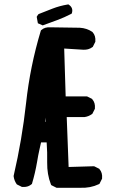

<svg xmlns="http://www.w3.org/2000/svg" viewBox="-20 -849 540 888"><path d="M239.7 18.6 220.2 8.8 216.8 6.8 215.3 3.4Q197.3 -43 198.2 -97.2Q199.2 -144.5 195.8 -190.4H169.9Q166.5 -175.3 163.1 -160.2Q159.7 -145 156.7 -129.9Q153.8 -114.7 151.4 -99.6Q142.6 -48.3 128.4 -1L127.9 1.5L125.5 3.4Q119.6 8.3 113 11.2Q106.4 14.2 98.9 15.1Q91.3 16.1 83 15.6H81.1L79.6 14.6L60.1 4.9L58.1 3.9L56.6 2Q45.4 -14.2 43 -34.2V-35.6L43.5 -37.6Q82 -203.6 100.6 -372.1Q119.1 -542 168.5 -706.1L169.4 -708.5L171.4 -710.4Q188 -724.6 213.4 -722.7L348.6 -720.7H349.1Q381.3 -718.8 406.7 -701.7L407.7 -700.7L408.7 -699.7Q423.3 -683.1 420.9 -657.2V-655.3L419.9 -653.8L410.2 -634.3L409.2 -632.3L407.2 -630.9Q388.7 -617.2 363.3 -619.1L276.9 -624.5L283.7 -403.3H379.9H382.3L384.3 -402.3L403.8 -392.6L405.8 -391.6L406.7 -390.1Q421.4 -373.5 418.9 -347.7V-345.7L418 -344.2L408.2 -324.7L407.2 -322.8L405.3 -321.3Q389.6 -310.1 371.1 -307.6H370.6H370.1H288.6L297.4 -76.7L412.6 -80.1H415L417.5 -79.1L437 -69.3L439 -68.4L439.9 -66.9Q454.6 -50.3 452.1 -24.4V-22.5L451.2 -21L441.4 -1.5L439.9 1.5L437 2.9Q397.9 21.5 350.6 19.5H244.1H241.7ZM190.9 -286.1 190.4 -305.2Q189.9 -300.3 189.5 -295.7Q189 -291 188.5 -286.1ZM173.8 -733.4 160.2 -739.3 155.3 -741.2 154.3 -746.1 150.4 -767.6 149.9 -771.5 151.9 -774.9 155.8 -780.8 157.7 -783.2 160.6 -784.7Q191.9 -796.4 222.7 -809.1Q255.4 -821.8 292.5 -828.1L296.4 -828.6L299.8 -826.2Q318.8 -812.5 313 -790.5L312 -786.6L308.1 -784.2Q278.3 -768.6 245.1 -756.3Q212.4 -744.6 181.2 -732.9L177.7 -731.4Z"/></svg>

Font: NaikaiFont
Style: Bold
Weight: 700
Version: Version 1.89